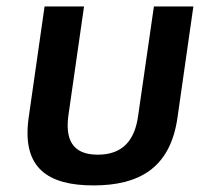

<svg xmlns="http://www.w3.org/2000/svg" viewBox="-20 -559 613 589"><path d="M266.6 9.8C404.3 9.8 502 -41.5 524.4 -197.8L573.2 -539.1H452.1L403.8 -204.1C393.6 -129.9 357.9 -84.5 279.8 -84.5C200.2 -84.5 179.2 -133.3 190.4 -209L237.8 -539.1H116.7L67.9 -197.8C45.9 -42 128.9 9.8 266.6 9.8Z"/></svg>

Font: Winston SemiBold
Style: Italic
Weight: 600
Italic angle: -8.13011°
Designer: Vernon Adams, Kim Jin-seong, David Berlow, Cristiano Sobral
Foundry: The Winston Project Authors
Version: Version 3.004